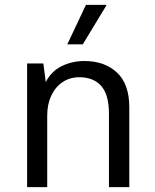

<svg xmlns="http://www.w3.org/2000/svg" viewBox="-20 -773 640 793"><path d="M92 0V-511H159L169 -434Q192 -479 235 -500Q278 -521 329 -521Q412 -521 463 -473.5Q514 -426 514 -330V0H430V-303Q430 -382 398 -418Q366 -454 308 -454Q268 -454 238 -433.5Q208 -413 191.5 -377.5Q175 -342 175 -296V0ZM258 -590 335 -753H419V-750L322 -590Z"/></svg>

Font: Chivo Mono Medium Light
Style: Regular
Weight: 300
Monospace: yes
Version: Version 1.008